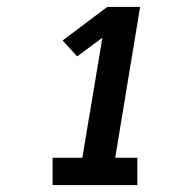

<svg xmlns="http://www.w3.org/2000/svg" viewBox="-20 -858 540 555"><path d="M132 -323V-402H218L276 -749L203 -695L161 -741L290 -838H385L313 -402H377V-323Z"/></svg>

Font: Iosevka Curly Slab Heavy
Style: Italic
Weight: 900
Italic angle: -9°
Monospace: yes
Designer: Belleve Invis
Foundry: Belleve Invis
Version: Version 22.1.2; ttfautohint (v1.8.4)